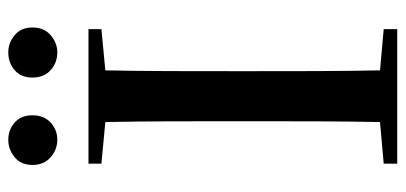

<svg xmlns="http://www.w3.org/2000/svg" viewBox="-274 -692 966 457"><g transform="rotate(-90 208.5 -463.0)"><path d="M105 -809.1Q81.5 -809.1 63.2 -825Q44.9 -840.8 44.9 -868.2Q44.9 -895.5 63.2 -910.6Q81.5 -925.8 105 -925.8Q128.4 -925.8 145.8 -910.6Q163.1 -895.5 163.1 -868.2Q163.1 -840.8 145.8 -825Q128.4 -809.1 105 -809.1ZM313 -809.1Q288.1 -809.1 270.5 -825Q252.9 -840.8 252.9 -868.2Q252.9 -895.5 270.5 -910.6Q288.1 -925.8 313 -925.8Q335.4 -925.8 353.8 -910.6Q372.1 -895.5 372.1 -868.2Q372.1 -840.8 353.8 -825Q335.4 -809.1 313 -809.1ZM47.9 -704.1V-734.9H368.2V-704.1L270 -694.8Q268.6 -620.6 268.3 -544.7Q268.1 -468.8 268.1 -393.1V-342.8Q268.1 -267.1 268.3 -191.7Q268.6 -116.2 270 -41L368.2 -32.2V0H47.9V-32.2L147 -41Q148.4 -115.2 148.7 -190.7Q148.9 -266.1 148.9 -341.8V-393.1Q148.9 -469.7 148.7 -544.9Q148.4 -620.1 147 -694.8Z"/></g></svg>

Font: Source Han Serif TW SemiBold
Style: Regular
Weight: 600
Designer: Ryoko NISHIZUKA Ë•øÂ°öÊ∂ºÂ≠ê (kana & ideographs); Frank Grie√ühammer (Latin, Greek & Cyrillic); Wenlong ZHANG Âº†ÊñáÈæô 
Foundry: Adobe
Version: Version 2.003;hotconv 1.1.1;makeotfexe 2.6.0